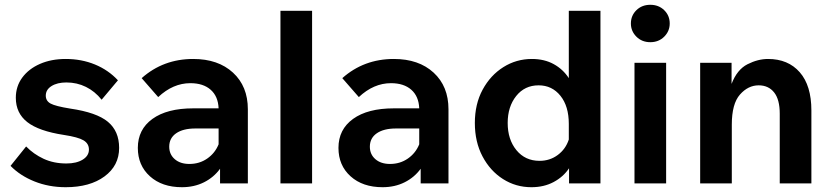

<svg xmlns="http://www.w3.org/2000/svg" viewBox="-20 -765 3470 801"><path d="M24 -73 89 -154Q120 -122 162 -102.5Q204 -83 257 -83Q299 -83 325 -99Q351 -115 351 -141Q351 -166 328.5 -179.5Q306 -193 247 -202Q142 -218 94 -255.5Q46 -293 46 -357Q46 -405 73 -441.5Q100 -478 147 -498.5Q194 -519 254 -519Q320 -519 376 -496Q432 -473 472 -430L404 -349Q376 -384 338.5 -402.5Q301 -421 257 -421Q219 -421 195 -406Q171 -391 171 -366Q171 -344 191 -333Q211 -322 273 -312Q383 -296 430 -257Q477 -218 477 -148Q477 -74 416 -29Q355 16 254 16Q184 16 124 -8Q64 -32 24 -73Z M739 16Q656 16 605.5 -29.5Q555 -75 555 -148Q555 -225 616 -269Q677 -313 786 -313H892Q890 -363 859 -390.5Q828 -418 774 -418Q702 -418 640 -360L571 -439Q661 -519 786 -519Q890 -519 952 -462Q1014 -405 1014 -309V0H898V-61Q872 -25 831 -4.5Q790 16 739 16ZM770 -81Q812 -81 844.5 -103.5Q877 -126 892 -163V-229H795Q744 -229 715 -209Q686 -189 686 -153Q686 -121 709 -101Q732 -81 770 -81Z M1282 0H1150V-720H1282Z M1576 16Q1493 16 1442.5 -29.5Q1392 -75 1392 -148Q1392 -225 1453 -269Q1514 -313 1623 -313H1729Q1727 -363 1696 -390.5Q1665 -418 1611 -418Q1539 -418 1477 -360L1408 -439Q1498 -519 1623 -519Q1727 -519 1789 -462Q1851 -405 1851 -309V0H1735V-61Q1709 -25 1668 -4.5Q1627 16 1576 16ZM1607 -81Q1649 -81 1681.5 -103.5Q1714 -126 1729 -163V-229H1632Q1581 -229 1552 -209Q1523 -189 1523 -153Q1523 -121 1546 -101Q1569 -81 1607 -81Z M2354 0V-63Q2330 -27 2289.5 -5.5Q2249 16 2197 16Q2132 16 2078.5 -18Q2025 -52 1993 -112.5Q1961 -173 1961 -252Q1961 -331 1993.5 -391Q2026 -451 2080 -485Q2134 -519 2199 -519Q2251 -519 2290 -497.5Q2329 -476 2353 -439V-720H2485V0ZM2098 -252Q2098 -183 2134.5 -138.5Q2171 -94 2231 -94Q2274 -94 2307 -118.5Q2340 -143 2353 -183V-248Q2353 -322 2318 -365.5Q2283 -409 2227 -409Q2169 -409 2133.5 -364.5Q2098 -320 2098 -252Z M2774 -667Q2774 -635 2751 -612Q2728 -589 2693 -589Q2658 -589 2635 -612Q2612 -635 2612 -667Q2612 -700 2635 -722.5Q2658 -745 2693 -745Q2728 -745 2751 -722.5Q2774 -700 2774 -667ZM2759 0H2627V-503H2759Z M3365 0H3233V-291Q3233 -350 3209.5 -379.5Q3186 -409 3145 -409Q3101 -409 3067 -370.5Q3033 -332 3033 -245V0H2901V-503H3032V-415Q3055 -475 3098.5 -497Q3142 -519 3184 -519Q3268 -519 3316.5 -463.5Q3365 -408 3365 -304Z"/></svg>

Font: Wix Madefor Text
Style: Bold
Weight: 700
Designer: Dalton Maag Ltd
Foundry: Dalton Maag Ltd
Version: Version 3.100